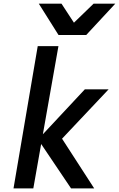

<svg xmlns="http://www.w3.org/2000/svg" viewBox="-20 -1046 660 1066"><path d="M208.5 -246.5 165 0H55L189.5 -790H304.5L218 -300.5L451 -550H583L324.5 -276L503 0H374.5ZM195.5 -1025.5H321.5L390.5 -920L499.5 -1025.5H620L458.5 -851.5H305Z"/></svg>

Font: JuliaMono SemiBold
Style: Italic
Weight: 600
Italic angle: -9°
Monospace: yes
Designer: cormullion
Foundry: corm
Version: Version 0.056; ttfautohint (v1.8.4)